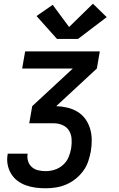

<svg xmlns="http://www.w3.org/2000/svg" viewBox="-20 -806 640 1031"><path d="M226 205Q198 205 171 201.5Q144 198 119 189Q94 180 73.5 164.5Q53 149 39.5 126.5Q26 104 21 77.5Q16 51 21 23Q21 22 21.5 21Q22 20 22 19H129Q129 20 128.5 20.5Q128 21 128 21Q125 41 131 60Q137 79 151.5 91.5Q166 104 185.5 108.5Q205 113 226 113Q250 113 274.5 105Q299 97 318.5 79.5Q338 62 348 38.5Q358 15 362 -9Q366 -34 364.5 -59Q363 -84 351 -104Q339 -124 316.5 -134Q294 -144 269 -144H137L153 -236L371 -438H99L115 -530H516L500 -438L282 -236Q313 -235 342 -228Q371 -221 396 -206Q421 -191 438 -167.5Q455 -144 463.5 -116Q472 -88 472.5 -57Q473 -26 468 5Q463 32 454 59.5Q445 87 427.5 111Q410 135 386.5 154Q363 173 336 184.5Q309 196 281 200.5Q253 205 226 205ZM286 -597 176 -720 263 -780 351 -661 479 -786 553 -714 399 -597Z"/></svg>

Font: Iosevka Curly SmBdEx
Style: Italic
Weight: 600
Width: 7
Italic angle: -9°
Monospace: yes
Designer: Belleve Invis
Foundry: Belleve Invis
Version: Version 11.1.0; ttfautohint (v1.8.3)